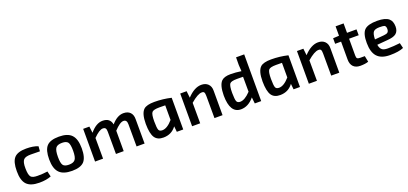

<svg xmlns="http://www.w3.org/2000/svg" viewBox="27 -1695 5740 2703"><g transform="rotate(-20 2897.0 -343.5)"><path d="M483 -17Q411 12 306 12Q175 12 117 -49Q59 -110 60 -250Q60 -390 112 -447Q164 -504 292 -504Q398 -504 468 -475L462 -401Q359 -403 324 -403Q245 -403 217 -373Q186 -340 188 -243Q189 -145 216 -115Q240 -88 314 -88Q398 -88 464 -98Z M970 -443Q1030 -381 1030 -240Q1030 -102 977 -44Q923 13 796 13Q666 13 607 -47Q545 -109 545 -249Q545 -388 598 -446Q651 -504 782 -504Q912 -504 970 -443ZM700 -374Q673 -339 673 -240Q673 -148 695 -116Q717 -84 783 -84Q852 -84 878 -119Q904 -153 904 -249Q904 -343 882 -375Q859 -407 795 -407Q725 -407 700 -374Z M1247 -393Q1339 -504 1436 -504Q1548 -504 1567 -402Q1655 -504 1748 -504Q1813 -504 1849 -467Q1884 -430 1883 -366L1884 0H1764L1763 -334Q1763 -401 1712 -401Q1659 -401 1571 -306V0H1455L1454 -334Q1454 -370 1443 -385Q1432 -401 1403 -401Q1350 -401 1261 -310L1262 0H1142V-490H1235Z M2367 0 2358 -85Q2288 11 2166 12Q2076 13 2036 -46Q1995 -107 1994 -253Q1994 -410 2053 -464Q2098 -504 2212 -504Q2340 -504 2463 -475V0ZM2252 -407Q2165 -407 2142 -381Q2118 -353 2118 -247Q2118 -147 2131 -117Q2143 -90 2184 -90Q2257 -90 2341 -187V-406Z M2703 -389Q2811 -504 2915 -504Q2977 -504 3014 -469Q3053 -432 3052 -366V0H2931L2930 -332Q2930 -373 2920 -388Q2911 -402 2885 -401Q2824 -401 2716 -307L2717 0H2596V-490H2692Z M3631 0H3535L3525 -94Q3437 12 3326 12Q3163 12 3162 -253Q3163 -406 3216 -462Q3257 -504 3353 -504Q3429 -504 3514 -491Q3509 -539 3508 -585L3509 -700H3631ZM3416 -410Q3331 -410 3309 -384Q3286 -355 3286 -247Q3287 -151 3299 -121Q3312 -91 3352 -92Q3421 -92 3509 -185L3508 -409Z M4116 0 4107 -85Q4037 11 3915 12Q3825 13 3785 -46Q3744 -107 3743 -253Q3743 -410 3802 -464Q3847 -504 3961 -504Q4089 -504 4212 -475V0ZM4001 -407Q3914 -407 3891 -381Q3867 -353 3867 -247Q3867 -147 3880 -117Q3892 -90 3933 -90Q4006 -90 4090 -187V-406Z M4452 -389Q4560 -504 4664 -504Q4726 -504 4763 -469Q4802 -432 4801 -366V0H4680L4679 -332Q4679 -373 4669 -388Q4660 -402 4634 -401Q4573 -401 4465 -307L4466 0H4345V-490H4441Z M5094 -150Q5094 -118 5105 -107Q5117 -96 5149 -96H5218L5236 -6Q5187 11 5114 11Q5047 11 5010 -27Q4974 -65 4974 -134V-402H4885V-485L4975 -490V-631H5095V-490H5237L5238 -402H5094Z M5763 -20Q5690 12 5559 12Q5428 12 5367 -56Q5308 -121 5307 -258Q5305 -399 5359 -453Q5412 -504 5549 -504Q5671 -504 5723 -459Q5767 -421 5768 -341Q5768 -269 5725 -236Q5685 -205 5591 -199L5438 -186Q5447 -128 5480 -105Q5506 -87 5562 -87Q5644 -87 5744 -99ZM5572 -280Q5613 -283 5630 -298Q5648 -314 5647 -352Q5646 -390 5623 -401Q5607 -408 5548 -408Q5482 -407 5459 -380Q5435 -352 5433 -268Z"/></g></svg>

Font: Taylor Sans Upright Semi Bold
Style: Regular
Weight: 600
Italic angle: -8°
Designer: Natanael Gama
Version: Version 1.001 September 8, 2015